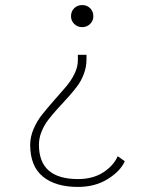

<svg xmlns="http://www.w3.org/2000/svg" viewBox="-20 -726 610 757"><path d="M348 -662Q348 -644 335.2 -631.5Q322.5 -619 304 -619Q285.5 -619 272.8 -631.5Q260 -644 260 -662Q260 -681 272.5 -693.5Q285 -706 304 -706Q323 -706 335.5 -693.5Q348 -681 348 -662ZM321 -510V-491Q321 -462.5 310.8 -435Q300.5 -407.5 283.8 -385.2Q267 -363 247 -341Q227 -319 207.2 -297.5Q187.5 -276 170.8 -254.2Q154 -232.5 143.8 -207Q133.5 -181.5 133.5 -155Q133.5 -20 287.5 -20Q346.5 -20 387.2 -46.5Q428 -73 444 -110L472 -90.5Q455.5 -52 405.5 -20.5Q355.5 11 287.5 11Q198.5 11 148.8 -30Q99 -71 99 -155Q99 -187 113 -219Q127 -251 147.8 -276.5Q168.5 -302 193 -330Q217.5 -358 238.2 -381.8Q259 -405.5 273 -433.5Q287 -461.5 287 -488V-510Z"/></svg>

Font: League Mono Narrow Thin
Style: Regular
Weight: 100
Width: 3
Designer: Tyler Finck
Foundry: The League of Moveable Type / Tyler Finck
Version: Version 2.210